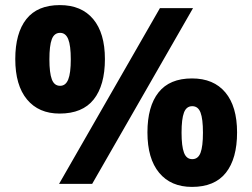

<svg xmlns="http://www.w3.org/2000/svg" viewBox="-20 -722 991 754"><path d="M214 -276Q132 -276 86 -331.5Q40 -387 40 -490Q40 -592 83.5 -647Q127 -702 215 -702Q300 -702 346 -647Q392 -592 392 -490Q392 -387 348 -331.5Q304 -276 214 -276ZM212 0 608 -690H738L342 0ZM216 -385Q238 -385 248 -410Q258 -435 258 -489Q258 -543 248 -568Q238 -593 216 -593Q193 -593 183.5 -568Q174 -543 174 -489Q174 -436 183.5 -410.5Q193 -385 216 -385ZM734 12Q651 12 605 -43.5Q559 -99 559 -202Q559 -304 602.5 -359Q646 -414 734 -414Q819 -414 865 -359Q911 -304 911 -202Q911 -99 867 -43.5Q823 12 734 12ZM735 -97Q758 -97 767.5 -122Q777 -147 777 -201Q777 -255 767.5 -280Q758 -305 735 -305Q712 -305 702.5 -280Q693 -255 693 -201Q693 -148 702.5 -122.5Q712 -97 735 -97Z"/></svg>

Font: Noto Sans Kannada ExtraBold
Style: Regular
Weight: 800
Designer: Jelle Bosma - Monotype Design Team
Foundry: Monotype Imaging Inc.
Version: Version 2.005; ttfautohint (v1.8.4.7-5d5b)